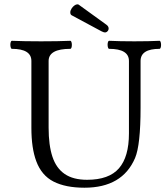

<svg xmlns="http://www.w3.org/2000/svg" viewBox="-20 -854 771 887"><path d="M147.5 -109.4Q125 -169.4 125 -263.2V-572.3Q125 -628.4 34.7 -628.4Q31.7 -628.4 29.8 -634.3Q27.8 -640.1 27.8 -647.5Q27.8 -654.8 29.8 -660.2Q31.7 -665.5 34.7 -665.5Q90.8 -663.1 169.9 -663.1Q249 -663.1 305.2 -665.5Q308.1 -665.5 310.1 -659.7Q312 -653.8 312 -646.5Q312 -639.2 310.1 -633.8Q308.1 -628.4 305.2 -628.4Q204.6 -628.4 204.6 -572.3V-264.2Q204.6 -183.1 222.2 -130.1Q239.7 -77.1 278.8 -50.3Q317.9 -23.4 382.3 -23.4Q483.4 -23.4 529.5 -76.4Q575.7 -129.4 575.7 -237.8V-572.3Q575.7 -628.4 483.9 -628.4Q481 -628.4 479 -634.3Q477.1 -640.1 477.1 -647.5Q477.1 -654.8 479 -660.2Q481 -665.5 483.9 -665.5Q532.7 -663.1 600.6 -663.1Q668.5 -663.1 717.3 -665.5Q720.2 -665.5 722.2 -659.7Q724.1 -653.8 724.1 -646.5Q724.1 -639.2 722.2 -633.8Q720.2 -628.4 717.3 -628.4Q629.4 -628.4 629.4 -572.3V-356Q629.4 -183.6 604 -124Q545.4 13.2 370.1 13.2Q283.2 13.2 227.5 -15.1Q171.9 -43.5 147.5 -109.4ZM311.5 -783.2Q304.7 -786.6 304.7 -796.9Q304.7 -805.7 311.5 -815.9Q316.4 -823.2 323.7 -828.6Q331.1 -834 337.4 -834Q341.8 -834 344.2 -832L471.7 -739.7Q481.9 -732.4 481.9 -722.2Q481.9 -716.8 479 -712.4Q473.1 -704.1 464.8 -704.1Q459.5 -704.1 448.7 -709.5Z"/></svg>

Font: JuniusX
Style: Regular
Weight: 400
Designer: Peter S. Baker
Foundry: Briery Creek Software
Version: Version 1.004